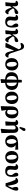

<svg xmlns="http://www.w3.org/2000/svg" viewBox="3247 -4068 1022 7556"><g transform="rotate(90 3758.0 -290.0)"><path d="M85 14 68 -3 91 -204 92 -333Q92 -368 82.5 -383Q73 -398 50 -398Q45 -398 37 -398Q29 -398 24 -397L10 -431Q49 -493 125 -493Q176 -493 202.5 -463.5Q229 -434 229 -367Q228 -342 227.5 -315.5Q227 -289 226 -262Q261 -318 298.5 -366.5Q336 -415 367 -441Q400 -468 428.5 -481.5Q457 -495 487 -500Q507 -496 521 -479.5Q535 -463 535 -431Q535 -393 505 -373.5Q475 -354 422 -350L355 -345Q342 -332 329 -318Q316 -304 304 -290Q350 -216 382.5 -177Q415 -138 439.5 -124Q464 -110 485 -110Q500 -110 511 -112Q522 -114 531 -118L545 -88Q538 -64 522.5 -40Q507 -16 486 -0.5Q465 15 438 15Q420 15 402.5 6Q385 -3 365.5 -29Q346 -55 323 -107Q300 -159 270 -244Q259 -226 247.5 -208Q236 -190 225 -170Q224 -125 222.5 -79.5Q221 -34 219 1Z M840 15Q779 15 732 -3.5Q685 -22 658 -62.5Q631 -103 631 -169Q631 -216 638.5 -255Q646 -294 646 -336Q646 -371 636 -385Q626 -399 605 -399Q593 -399 579 -397L565 -431Q581 -459 611 -476.5Q641 -494 679 -494Q732 -494 762 -465.5Q792 -437 792 -378Q792 -333 784.5 -282Q777 -231 777 -190Q777 -58 879 -58Q930 -58 961.5 -95.5Q993 -133 993 -214Q993 -223 993 -231.5Q993 -240 992 -248Q955 -297 929.5 -338Q904 -379 904 -415Q904 -457 925.5 -478Q947 -499 978 -499Q997 -499 1010 -493.5Q1023 -488 1034 -478Q1051 -429 1058 -376Q1065 -323 1065 -260Q1065 -178 1047.5 -124Q1030 -70 999.5 -40Q969 -10 928 2.5Q887 15 840 15Z M1188 14 1171 -3 1194 -204 1195 -333Q1195 -368 1185.5 -383Q1176 -398 1153 -398Q1148 -398 1140 -398Q1132 -398 1127 -397L1113 -431Q1152 -493 1228 -493Q1279 -493 1305.5 -463.5Q1332 -434 1332 -367Q1331 -342 1330.5 -315.5Q1330 -289 1329 -262Q1364 -318 1401.5 -366.5Q1439 -415 1470 -441Q1503 -468 1531.5 -481.5Q1560 -495 1590 -500Q1610 -496 1624 -479.5Q1638 -463 1638 -431Q1638 -393 1608 -373.5Q1578 -354 1525 -350L1458 -345Q1445 -332 1432 -318Q1419 -304 1407 -290Q1453 -216 1485.5 -177Q1518 -138 1542.5 -124Q1567 -110 1588 -110Q1603 -110 1614 -112Q1625 -114 1634 -118L1648 -88Q1641 -64 1625.5 -40Q1610 -16 1589 -0.5Q1568 15 1541 15Q1523 15 1505.5 6Q1488 -3 1468.5 -29Q1449 -55 1426 -107Q1403 -159 1373 -244Q1362 -226 1350.5 -208Q1339 -190 1328 -170Q1327 -125 1325.5 -79.5Q1324 -34 1322 1Z M2145 15Q2117 15 2093 2Q2069 -11 2049.5 -46.5Q2030 -82 2013 -147L1968 -333L1839 10L1674 1L1664 -11L1917 -510L1911 -533Q1900 -575 1873.5 -591.5Q1847 -608 1805 -608Q1774 -608 1746.5 -598Q1719 -588 1699 -574L1668 -621Q1684 -668 1721 -697.5Q1758 -727 1804 -727Q1856 -727 1890.5 -694Q1925 -661 1950 -585L2071 -215Q2086 -171 2105 -148.5Q2124 -126 2145.5 -118Q2167 -110 2189 -110Q2212 -110 2233 -117L2246 -86Q2240 -63 2225.5 -39.5Q2211 -16 2191 -0.5Q2171 15 2145 15Z M2504 15Q2437 15 2383 -14Q2329 -43 2297.5 -100Q2266 -157 2266 -240Q2266 -323 2298.5 -380.5Q2331 -438 2387.5 -468.5Q2444 -499 2516 -499Q2586 -499 2639.5 -470.5Q2693 -442 2723.5 -386.5Q2754 -331 2754 -249Q2754 -166 2721 -106.5Q2688 -47 2631.5 -16Q2575 15 2504 15ZM2521 -44Q2604 -44 2604 -197Q2604 -283 2588.5 -336.5Q2573 -390 2548.5 -415Q2524 -440 2497 -440Q2416 -440 2416 -283Q2416 -198 2431 -145Q2446 -92 2470.5 -68Q2495 -44 2521 -44Z M2969 -242Q2969 -160 3000.5 -106.5Q3032 -53 3108 -39L3118 -443Q3045 -433 3007 -383.5Q2969 -334 2969 -242ZM3371 -231Q3371 -324 3334 -378Q3297 -432 3229 -443L3238 -37Q3305 -48 3338 -94.5Q3371 -141 3371 -231ZM3093 185 3104 19Q2964 10 2892.5 -51.5Q2821 -113 2821 -232Q2821 -350 2893.5 -420.5Q2966 -491 3119 -499L3123 -636H3225L3228 -499Q3383 -492 3451 -426Q3519 -360 3519 -244Q3519 -134 3452.5 -63Q3386 8 3240 19L3248 175L3112 201Z M3824 15Q3757 15 3703 -14Q3649 -43 3617.5 -100Q3586 -157 3586 -240Q3586 -323 3618.5 -380.5Q3651 -438 3707.5 -468.5Q3764 -499 3836 -499Q3906 -499 3959.5 -470.5Q4013 -442 4043.5 -386.5Q4074 -331 4074 -249Q4074 -166 4041 -106.5Q4008 -47 3951.5 -16Q3895 15 3824 15ZM3841 -44Q3924 -44 3924 -197Q3924 -283 3908.5 -336.5Q3893 -390 3868.5 -415Q3844 -440 3817 -440Q3736 -440 3736 -283Q3736 -198 3751 -145Q3766 -92 3790.5 -68Q3815 -44 3841 -44Z M4306 -287V-96Q4326 -74 4346.5 -66Q4367 -58 4390 -58Q4437 -58 4462.5 -98.5Q4488 -139 4488 -242Q4488 -296 4477.5 -341Q4467 -386 4445.5 -413Q4424 -440 4392 -440Q4350 -440 4328.5 -404.5Q4307 -369 4306 -287ZM4156 176 4165 -50 4166 -221Q4167 -358 4229 -428.5Q4291 -499 4406 -499Q4519 -499 4578.5 -433Q4638 -367 4638 -254Q4638 -168 4607.5 -107.5Q4577 -47 4528 -16Q4479 15 4421 15Q4386 15 4358 0.5Q4330 -14 4309 -39L4336 164L4174 194Z M5048 177 5070 -49 5075 -294Q5077 -356 5057.5 -375.5Q5038 -395 5010 -395Q4963 -395 4919 -341L4924 1L4774 14L4757 -3L4777 -226V-334Q4777 -369 4769 -384Q4761 -399 4738 -399Q4733 -399 4725 -398.5Q4717 -398 4712 -398L4698 -432Q4717 -462 4744 -478Q4771 -494 4808 -494Q4854 -494 4882 -470Q4910 -446 4917 -393Q4942 -448 4983 -473.5Q5024 -499 5071 -499Q5105 -499 5136 -484Q5167 -469 5187 -430Q5207 -391 5208 -319L5216 164L5065 194ZM4973 -561 5015 -714Q5025 -752 5040 -766.5Q5055 -781 5077 -781Q5102 -781 5118.5 -766.5Q5135 -752 5135 -727Q5135 -708 5126 -691Q5117 -674 5100 -651L5020 -541Z M5539 15Q5472 15 5418 -14.5Q5364 -44 5332.5 -99.5Q5301 -155 5301 -233Q5301 -355 5378.5 -420Q5456 -485 5625 -490L5867 -496L5873 -378L5686 -395Q5734 -365 5759 -319.5Q5784 -274 5784 -221Q5784 -158 5754 -104.5Q5724 -51 5669 -18Q5614 15 5539 15ZM5451 -257Q5451 -161 5479.5 -102.5Q5508 -44 5556 -44Q5599 -44 5620 -92.5Q5641 -141 5641 -212Q5641 -257 5631.5 -300.5Q5622 -344 5603 -378Q5584 -412 5554 -428Q5507 -416 5479 -372Q5451 -328 5451 -257Z M6161 15Q6094 15 6040 -14Q5986 -43 5954.5 -100Q5923 -157 5923 -240Q5923 -323 5955.5 -380.5Q5988 -438 6044.5 -468.5Q6101 -499 6173 -499Q6243 -499 6296.5 -470.5Q6350 -442 6380.5 -386.5Q6411 -331 6411 -249Q6411 -166 6378 -106.5Q6345 -47 6288.5 -16Q6232 15 6161 15ZM6178 -44Q6261 -44 6261 -197Q6261 -283 6245.5 -336.5Q6230 -390 6205.5 -415Q6181 -440 6154 -440Q6073 -440 6073 -283Q6073 -198 6088 -145Q6103 -92 6127.5 -68Q6152 -44 6178 -44Z M6715 15Q6654 15 6607 -3.5Q6560 -22 6533 -62.5Q6506 -103 6506 -169Q6506 -216 6513.5 -255Q6521 -294 6521 -336Q6521 -371 6511 -385Q6501 -399 6480 -399Q6468 -399 6454 -397L6440 -431Q6456 -459 6486 -476.5Q6516 -494 6554 -494Q6607 -494 6637 -465.5Q6667 -437 6667 -378Q6667 -333 6659.5 -282Q6652 -231 6652 -190Q6652 -58 6754 -58Q6805 -58 6836.5 -95.5Q6868 -133 6868 -214Q6868 -223 6868 -231.5Q6868 -240 6867 -248Q6830 -297 6804.5 -338Q6779 -379 6779 -415Q6779 -457 6800.5 -478Q6822 -499 6853 -499Q6872 -499 6885 -493.5Q6898 -488 6909 -478Q6926 -429 6933 -376Q6940 -323 6940 -260Q6940 -178 6922.5 -124Q6905 -70 6874.5 -40Q6844 -10 6803 2.5Q6762 15 6715 15Z M7192 1Q7175 -66 7154.5 -127.5Q7134 -189 7112 -253Q7084 -334 7064.5 -364.5Q7045 -395 7025 -395Q7015 -395 7007.5 -393.5Q7000 -392 6993 -390L6978 -424Q7003 -462 7037 -478Q7071 -494 7105 -494Q7137 -494 7163.5 -476.5Q7190 -459 7212 -416.5Q7234 -374 7250 -300Q7264 -239 7274.5 -185.5Q7285 -132 7292 -76Q7313 -117 7332.5 -163.5Q7352 -210 7368 -262Q7350 -312 7342.5 -346.5Q7335 -381 7335 -407Q7335 -451 7356 -475Q7377 -499 7409 -499Q7434 -499 7447 -493.5Q7460 -488 7473 -475Q7478 -460 7479.5 -447Q7481 -434 7481 -414Q7481 -371 7465 -320.5Q7449 -270 7423.5 -215Q7398 -160 7367 -105Q7336 -50 7306 1Z"/></g></svg>

Font: Source Serif 4
Style: Bold
Weight: 700
Designer: Frank Grießhammer
Foundry: Adobe
Version: Version 4.005;hotconv 1.1.0;makeotfexe 2.6.0